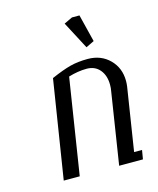

<svg xmlns="http://www.w3.org/2000/svg" viewBox="-88 -599 545 662"><g transform="rotate(-15 185.0 -268.0)"><path d="M58.1 0 113.8 -351.1Q156.2 -369.6 183.8 -376.7Q211.4 -383.8 246.1 -383.8Q293.5 -383.8 324 -353.3Q354.5 -322.8 354.5 -276.4Q354.5 -266.1 353 -255.9L317.9 -32.2H346.2L340.8 0H255.9L295.9 -255.9Q297.9 -265.6 297.9 -277.8Q297.9 -311 280.8 -331.5Q263.7 -352.1 233.9 -352.1Q203.1 -352.1 168.9 -341.8L115.2 0ZM201.2 -522 231 -536.1H257.8L282.2 -438L252.9 -423.8Z"/></g></svg>

Font: Gawaa
Style: Italic
Weight: 400
Designer: T. Christopher White
Version: Version 1.0